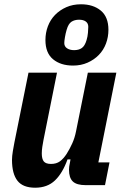

<svg xmlns="http://www.w3.org/2000/svg" viewBox="-20 -864 581 896"><path d="M246 -525 183 -211Q180 -195 177.5 -179Q175 -163 175 -148Q175 -122 184.5 -110.5Q194 -99 218 -99Q243 -99 259.5 -111Q276 -123 291 -146Q305 -168 317 -194.5Q329 -221 335 -252L390 -525H523L439 -106H491L470 0H380Q338 0 320 -17Q302 -34 302 -72Q302 -79 303 -87Q304 -95 306 -103L309 -120H295Q272 -56 236.5 -22Q201 12 144 12Q87 12 61.5 -20.5Q36 -53 36 -118Q36 -135 40 -159Q44 -183 47 -198L113 -525ZM321 -558Q263 -558 227.5 -587.5Q192 -617 192 -677Q192 -711 203.5 -741.5Q215 -772 237 -794.5Q259 -817 289.5 -830.5Q320 -844 358 -844Q415 -844 450.5 -814.5Q486 -785 486 -725Q486 -691 474.5 -660.5Q463 -630 441 -607.5Q419 -585 388.5 -571.5Q358 -558 321 -558ZM326 -630Q348 -630 362 -640Q376 -650 384 -677Q389 -693 390.5 -711.5Q392 -730 392 -739Q392 -755 380.5 -763.5Q369 -772 349 -772Q328 -772 313.5 -762.5Q299 -753 291 -725Q286 -708 283 -690Q280 -672 280 -663Q280 -647 293 -638.5Q306 -630 326 -630Z"/></svg>

Font: IBM Plex Sans Cond
Style: Bold Italic
Weight: 700
Width: 3
Italic angle: -11°
Designer: Mike Abbink, Paul van der Laan, Pieter van Rosmalen
Foundry: Bold Monday
Version: Version 1.3